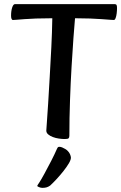

<svg xmlns="http://www.w3.org/2000/svg" viewBox="-20 -659 586 928"><path d="M292.6 13Q279.7 13 264.3 10.7Q249 8.5 235.3 3.3Q221.6 -1.9 212.7 -9.6Q203.8 -17.2 203.8 -27.9Q203.8 -31.5 206.5 -67Q209.2 -102.6 212.8 -159.8Q216.3 -216.9 220.3 -287.2Q224.4 -357.4 228.1 -430.9Q231.8 -504.3 232.8 -570.7H227.4Q186.7 -570.7 154.4 -569.5Q122.2 -568.4 98.5 -566.5Q74.9 -564.7 60.7 -563.5Q46.5 -562.4 42.8 -562.4Q38.1 -562.4 35.8 -567.9Q33.5 -573.5 33.5 -582.5Q33.5 -606.6 38.9 -622.8Q44.3 -639 52.2 -639H534.6Q541.1 -639 543.4 -634.7Q545.6 -630.4 545.6 -620.4Q545.6 -608.5 544 -594.6Q542.3 -580.8 538.8 -571.6Q535.3 -562.4 530.3 -562.4Q526.6 -562.4 511.3 -563.5Q495.9 -564.7 471.2 -566.5Q446.5 -568.4 415.1 -569.5Q383.7 -570.7 347.6 -570.7H342.6Q339.6 -536.3 335 -475.7Q330.5 -415.1 326 -337.9Q321.4 -260.6 318.4 -174.6Q315.3 -88.6 315.3 -3Q315.3 5.6 311.5 9.3Q307.6 13 292.6 13ZM185.1 249Q176.5 249 168.2 245.3Q159.9 241.7 159.9 239.7Q159.9 237.7 170.3 222.6Q178.1 210.8 194.1 181.7Q210.1 152.5 227.3 119.1Q244.4 85.8 254.9 61.3Q258.1 54.5 260.2 52.5Q262.3 50.6 266.8 50.6Q273.4 50.6 280.6 53.6Q287.8 56.6 295.2 61Q302.5 65.3 306.7 69.8Q314.8 78 318.1 85.7Q321.4 93.5 322.6 100.4Q323.9 111.2 313.7 128.9Q303.5 146.5 287.2 167.2Q270.9 187.9 253.5 206.6Q236.2 225.3 222.5 237.8Q214.2 243.7 205.8 246.3Q197.4 249 185.1 249Z"/></svg>

Font: Briem Hand Thin
Style: Regular
Weight: 100
Designer: Gunnlaugur SE Briem, Eben Sorkin
Foundry: Sorkin Type Co.
Version: Version 1.003